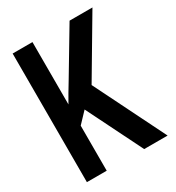

<svg xmlns="http://www.w3.org/2000/svg" viewBox="-172 -818 845 923"><g transform="rotate(-30 250.0 -357.0)"><path d="M39 0H149V-250L204 -308L357 0H487L292 -393L482 -714H355L211 -473C184 -429 167 -400 149 -368V-714H39Z"/></g></svg>

Font: Noto Sans Mono ExtraCondensed SemiBold
Style: Regular
Weight: 600
Width: 2
Designer: Monotype Design Team
Foundry: Monotype Imaging Inc.
Version: Version 2.014